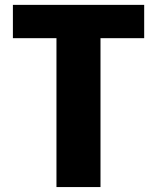

<svg xmlns="http://www.w3.org/2000/svg" viewBox="-20 -757 635 777"><path d="M563.5 -602.5H386.7V0H208.5V-602.5H32.2V-737.3H563.5Z"/></svg>

Font: Epilogue ExtraBold
Style: Regular
Weight: 800
Designer: Tyler Finck
Foundry: Etcetera Type Co
Version: Version 2.112